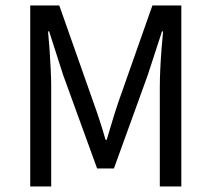

<svg xmlns="http://www.w3.org/2000/svg" viewBox="-20 -676 767 696"><path d="M89.6 0V-656.3H194.9L318.5 -305.4Q330.7 -272.1 341.4 -238.9Q352.2 -205.7 362.7 -168.9H366.7Q377.7 -205.7 387.7 -238.9Q397.7 -272.1 408.9 -305.4L532.5 -656.3H637.3V0H559.3V-360.6Q559.3 -389.7 561 -425.6Q562.7 -461.6 565.5 -497.4Q568.4 -533.2 571.2 -562.1H567.2L515.6 -403.8L393 -65.4H332L209 -403.8L158.2 -562.1H154.2Q157.1 -533.2 159.6 -497.4Q162.1 -461.6 163.8 -425.6Q165.6 -389.7 165.6 -360.6V0Z"/></svg>

Font: SourceSans3VF
Style: Regular
Weight: 200
Designer: Paul D. Hunt
Foundry: Adobe
Version: Version 3.052;hotconv 1.1.0;makeotfexe 2.6.0